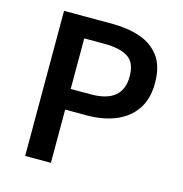

<svg xmlns="http://www.w3.org/2000/svg" viewBox="-99 -745 798 836"><g transform="rotate(15 300.0 -327.0)"><path d="M88 0V-654H303Q375 -654 431 -635Q487 -616 519.5 -572Q552 -528 552 -452Q552 -380 519.5 -333Q487 -286 430.5 -263Q374 -240 303 -240H204V0ZM204 -333H294Q367 -333 402.5 -363Q438 -393 438 -452Q438 -514 401.5 -537.5Q365 -561 294 -561H204Z"/></g></svg>

Font: Source Code Pro SemiBold
Style: Regular
Weight: 600
Monospace: yes
Designer: Paul D. Hunt, Teo Tuominen
Foundry: Adobe Systems Incorporated
Version: Version 1.018;hotconv 1.0.116;makeotfexe 2.5.65601